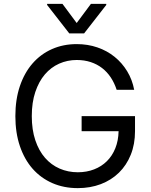

<svg xmlns="http://www.w3.org/2000/svg" viewBox="-20 -966 783 996"><path d="M585.2 -500Q573.5 -535.9 554.5 -564.5Q535.5 -593 509.4 -613.1Q483.3 -633.2 450.3 -644Q417.3 -654.8 377.8 -654.8Q329.5 -654.8 286.9 -635.8Q244.3 -616.8 212.9 -580.1Q181.5 -543.3 163.2 -489Q144.9 -434.7 144.9 -363.6Q144.9 -293 163.2 -238.5Q181.5 -183.9 213.6 -147.2Q245.7 -110.4 289.4 -91.4Q333.1 -72.4 383.5 -72.4Q429.7 -72.4 468.2 -87.4Q506.7 -102.3 534.6 -130Q562.5 -157.7 578.3 -197.1Q594.1 -236.5 595.2 -285.5H403.4V-363.6H680.4V-285.5Q680.4 -218 658.4 -163.4Q636.4 -108.7 596.9 -70.1Q557.5 -31.6 503 -10.8Q448.5 9.9 383.5 9.9Q311.1 9.9 251.4 -16.2Q191.8 -42.3 149.1 -90.7Q106.5 -139.2 83.1 -208.3Q59.7 -277.3 59.7 -363.6Q59.7 -449.9 83.1 -519.2Q106.5 -588.4 148.8 -636.9Q191.1 -685.4 249.5 -711.3Q307.9 -737.2 377.8 -737.2Q435.4 -737.2 485.4 -720Q535.5 -702.8 574.4 -671.3Q613.3 -639.9 639.7 -596.4Q666.2 -552.9 676.1 -500ZM377.8 -846.6 451.7 -946H531.2V-940.3L416.2 -792.6H339.5L224.4 -940.3V-946H304Z"/></svg>

Font: Fast_Sans-Dotted
Style: Regular
Weight: 400
Version: Version 3.018